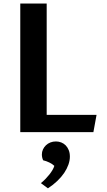

<svg xmlns="http://www.w3.org/2000/svg" viewBox="-20 -735 596 1068"><path d="M92.8 0V-715.3H239.7V-96.2H517.1L499.5 0ZM207.5 283.7Q220.2 273.4 232.2 261.2Q244.1 249 254.4 236.1Q264.6 223.1 272 210.7Q279.3 198.2 282.2 187.5Q271.5 177.2 254.4 168.9Q237.3 160.6 220.2 156.7Q216.8 149.9 214.8 141.4Q212.9 132.8 212.9 124Q212.9 109.4 219 96.2Q225.1 83 235.6 73Q246.1 63 260.3 57.4Q274.4 51.8 291 51.8Q306.6 51.8 320.8 57.4Q335 63 345.5 73.7Q356 84.5 362.3 100.1Q368.7 115.7 368.7 136.2Q368.7 157.7 360.6 180.7Q352.5 203.6 337.2 226.6Q321.8 249.5 298.8 271.5Q275.9 293.5 246.6 312.5Z"/></svg>

Font: Proza Libre
Style: SemiBold
Weight: 600
Designer: Jasper de Waard
Foundry: Jasper de Waard
Version: Version 1.000; ttfautohint (v1.4.1.8-43bc) -l 8 -r 50 -G 200